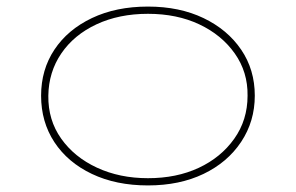

<svg xmlns="http://www.w3.org/2000/svg" viewBox="-20 -554 900 584"><path d="M430 10Q333 10 259.5 -25Q186 -60 145.5 -121.5Q105 -183 105 -263Q105 -342 145.5 -403Q186 -464 259.5 -499Q333 -534 430 -534Q526 -534 599 -499Q672 -464 713.5 -403Q755 -342 755 -263Q755 -185 713.5 -122.5Q672 -60 599 -25Q526 10 430 10ZM430 -12Q517 -12 584.5 -43.5Q652 -75 692.5 -132Q733 -189 733 -263Q734 -335 694 -391.5Q654 -448 586 -480Q518 -512 430 -512Q342 -512 273.5 -480Q205 -448 166.5 -391.5Q128 -335 127 -263Q126 -189 166 -132.5Q206 -76 275 -44Q344 -12 430 -12Z"/></svg>

Font: Lexend Peta Thin
Style: Regular
Weight: 250
Version: Version 1.007